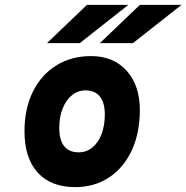

<svg xmlns="http://www.w3.org/2000/svg" viewBox="-20 -752 761 784"><path d="M287 12Q188 12 134 -47.2Q80 -106.5 80 -216Q80 -308 114 -377Q148 -446 209.2 -484.5Q270.5 -523 352 -523Q443 -523 497 -463.2Q551 -403.5 551 -303Q551 -209 518 -138Q485 -67 425.5 -27.5Q366 12 287 12ZM301 -130Q333 -130 357 -149.5Q381 -169 394.5 -204Q408 -239 408 -285Q408 -332.5 387.8 -357.8Q367.5 -383 329 -383Q298 -383 273.8 -363.2Q249.5 -343.5 235.8 -309Q222 -274.5 222 -230Q222 -180.5 242 -155.2Q262 -130 301 -130ZM388 -576 551 -732H721L523 -576ZM172 -576 335 -732H504L306 -576Z"/></svg>

Font: Overpass Black
Style: Italic
Weight: 900
Italic angle: -10°
Designer: Delve Withrington, Dave Bailey, Thomas Jockin
Foundry: Delve Fonts LLC
Version: Version 4.000